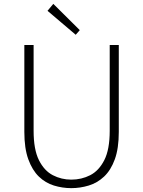

<svg xmlns="http://www.w3.org/2000/svg" viewBox="-20 -961 740 994"><path d="M349 13Q303 13 259 -0.5Q215 -14 181 -47Q147 -80 126.5 -136.5Q106 -193 106 -278V-728H154V-284Q154 -187 181.5 -132Q209 -77 253.5 -54Q298 -31 349 -31Q402 -31 447 -54Q492 -77 520 -132Q548 -187 548 -284V-728H595V-278Q595 -193 574.5 -136.5Q554 -80 519 -47Q484 -14 439.5 -0.5Q395 13 349 13ZM372 -781 226 -905 256 -941 393 -805Z"/></svg>

Font: Noto Sans JP Thin ExtraLight
Style: Regular
Weight: 250
Version: Version 2.004-H2;hotconv 1.0.118;makeotfexe 2.5.65603